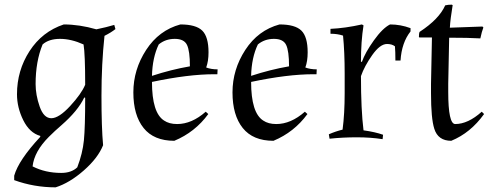

<svg xmlns="http://www.w3.org/2000/svg" viewBox="-20 -590 2120 825"><path d="M53 -185Q53 -287 107 -370.5Q161 -454 254 -485Q321 -485 394 -464Q438 -473 471 -483L476 -465Q457 -450 429 -436Q416 -315 416 -178.5Q416 -42 423 34Q401 89 340 142.5Q279 196 219 215Q126 215 41 184V165Q60 98 153 -2V-6Q107 -19 80 -73.5Q53 -128 53 -185ZM133 -229Q133 -182 150.5 -132Q168 -82 200.5 -82Q233 -82 281.5 -134.5Q330 -187 346 -226Q346 -357 339 -399Q286 -423 238 -423Q190 -423 163 -399Q133 -326 133 -229ZM243 153Q287 153 312 129Q335 69 340.5 13Q346 -43 346 -170L342 -171Q315 -114 244 -52Q216 -28 190 -2Q127 61 120 125Q175 153 243 153Z M741 -57Q804 -57 864 -110L875 -100Q818 -22 729 15Q641 15 597 -40Q553 -95 553 -193Q553 -291 608 -375.5Q663 -460 755 -485Q822 -485 849 -458.5Q876 -432 876 -365Q876 -327 866 -300Q887 -292 915 -292L914 -271Q908 -271 901 -271Q789 -271 633 -238Q633 -105 685 -72Q707 -57 741 -57ZM662 -399Q635 -343 633 -264Q715 -291 796 -305Q796 -371 783.5 -397Q771 -423 731 -423Q691 -423 662 -399Z M1167 -57Q1230 -57 1290 -110L1301 -100Q1244 -22 1155 15Q1067 15 1023 -40Q979 -95 979 -193Q979 -291 1034 -375.5Q1089 -460 1181 -485Q1248 -485 1275 -458.5Q1302 -432 1302 -365Q1302 -327 1292 -300Q1313 -292 1341 -292L1340 -271Q1334 -271 1327 -271Q1215 -271 1059 -238Q1059 -105 1111 -72Q1133 -57 1167 -57ZM1088 -399Q1061 -343 1059 -264Q1141 -291 1222 -305Q1222 -371 1209.5 -397Q1197 -423 1157 -423Q1117 -423 1088 -399Z M1624 8Q1573 0 1513 0Q1453 0 1396 6L1393 -13Q1423 -26 1452 -33Q1461 -101 1461 -190V-274Q1461 -366 1454 -437Q1430 -445 1400 -445V-466Q1464 -469 1535 -485L1542 -481Q1531 -412 1531 -325L1535 -324Q1549 -364 1586.5 -416.5Q1624 -469 1656 -485Q1701 -485 1744 -469V-455Q1706 -407 1701 -330H1679Q1679 -369 1677 -391Q1664 -401 1643 -401Q1613 -401 1579.5 -353.5Q1546 -306 1531 -263Q1531 -118 1542 -30Q1592 -23 1626 -11Z M1906 -195Q1906 -57 1936 -57Q1991 -57 2050 -110L2060 -100Q2002 -19 1919 15Q1862 15 1846 -37Q1832 -81 1832 -189Q1832 -208 1832 -230L1836 -429H1782L1780 -431Q1780 -447 1783 -453Q1867 -508 1893 -567Q1905 -570 1921 -570L1925 -568Q1915 -508 1913 -471L2053 -476L2057 -472Q2050 -454 2044 -425Q1993 -428 1910 -428L1906 -230Q1906 -212 1906 -195Z"/></svg>

Font: Almendra
Style: Regular
Weight: 400
Designer: Ana Sanfelippo
Foundry: Ana Sanfelippo
Version: Version 1.004